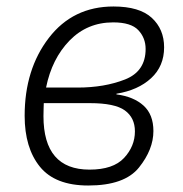

<svg xmlns="http://www.w3.org/2000/svg" viewBox="-20 -562 564 592"><path d="M252 10Q364 10 408.5 -45.5Q453 -101 453 -158Q453 -209 422.5 -236.5Q392 -264 339 -271V-273Q406 -284 446 -321Q486 -358 486 -416Q486 -472 448 -507Q410 -542 330 -542Q205 -542 130.5 -445Q56 -348 56 -205Q56 -106 103 -48Q150 10 252 10ZM122 -292Q140 -381 194.5 -437Q249 -493 329 -493Q384 -493 406.5 -469Q429 -445 429 -411Q429 -342 365.5 -317Q302 -292 219 -292ZM256 -39Q114 -39 114 -204Q114 -219 114.5 -229Q115 -239 115 -244H257Q334 -244 365 -221.5Q396 -199 396 -157Q396 -111 362.5 -75Q329 -39 256 -39Z"/></svg>

Font: Noto Sans UI Light
Style: Italic
Weight: 300
Italic angle: -12°
Designer: Monotype Design Team
Foundry: Monotype Imaging Inc.
Version: Version 1.901